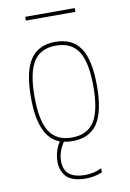

<svg xmlns="http://www.w3.org/2000/svg" viewBox="-98 -750 697 1029"><g transform="rotate(-10 250.0 -235.0)"><path d="M114.3 -669.9V-690.4H383.8V-669.9ZM249 9.8Q226.6 9.8 202.1 4.9Q168.9 53.7 168.9 105.5Q168.9 200.2 284.2 200.2Q332 200.2 374 179.7V202.1Q330.1 219.7 284.2 219.7Q243.2 219.7 213.9 208.5Q184.6 197.3 171.9 178.2Q159.2 159.2 154.3 141.6Q149.4 124 149.4 105.5Q149.4 48.8 180.7 -1Q68.4 -42 69.3 -259.8Q69.3 -399.4 112.8 -464.8Q156.2 -530.3 249 -530.3Q341.8 -530.3 385.3 -465.3Q428.7 -400.4 428.7 -260.3Q428.7 -120.1 385.3 -55.2Q341.8 9.8 249 9.8ZM127 -69.3Q165 -9.8 249 -9.8Q333 -9.8 371.1 -69.3Q409.2 -128.9 409.2 -259.8Q409.2 -390.6 371.1 -450.2Q333 -509.8 249 -509.8Q165 -509.8 127 -450.2Q88.9 -390.6 88.9 -259.8Q88.9 -128.9 127 -69.3Z"/></g></svg>

Font: Mgen+ 1mn thin
Style: Regular
Weight: 100
Designer: [Source Han Sans]
Ryoko NISHIZUKA  (kana & ideographs); Paul D. Hunt (Latin, Greek & Cyrillic); Wenlong ZHANG  (bopomofo
Version: Version 1.059.20150602